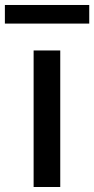

<svg xmlns="http://www.w3.org/2000/svg" viewBox="-63 -747 377 767"><path d="M71.3 0V-545.4H177.7V0ZM293.5 -727.1V-652.8H-43.5V-727.1Z"/></svg>

Font: Karasuma Gothic
Style: Regular
Weight: 500
Designer: Rasmus Andersson / Ryoko Nishizuka
Foundry: Genbu
Version: Version 1.00